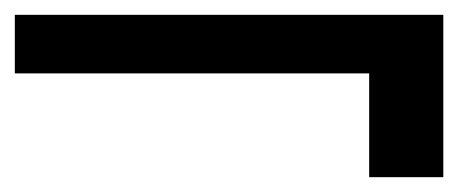

<svg xmlns="http://www.w3.org/2000/svg" viewBox="-29 -454 618 259"><path d="M469 -215V-355H-9V-434H569V-215Z"/></svg>

Font: DMSans_18ptMedium
Style: Regular
Weight: 500
Designer: Colophon Foundry, Jonny Pinhorn
Foundry: Colophon Foundry
Version: Version 4.004;gftools[0.9.30]